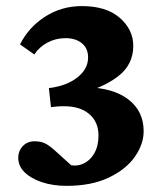

<svg xmlns="http://www.w3.org/2000/svg" viewBox="-20 -602 535 631"><path d="M235.4 -293 261.7 -315.4Q352.5 -313.5 402.3 -274.9Q452.1 -236.3 452.1 -170.9Q452.1 -127.9 422.9 -86.4Q393.6 -44.9 336.9 -18.1Q280.3 8.8 199.2 8.8Q153.3 8.8 117.2 -3.4Q81.1 -15.6 60.5 -36.1Q40 -56.6 40 -83Q40 -106.4 55.2 -122.1Q70.3 -137.7 93.8 -137.7Q113.3 -137.7 127 -131.3Q140.6 -125 159.2 -108.4L229.5 -44.9L196.3 -63.5Q226.6 -52.7 251 -63Q275.4 -73.2 289.6 -97.7Q303.7 -122.1 303.7 -156.2Q303.7 -201.2 273.4 -227.1Q243.2 -252.9 190.4 -252.9Q177.7 -252.9 167.5 -252Q157.2 -251 147.5 -250L140.6 -312.5Q198.2 -319.3 233.9 -347.2Q269.5 -375 269.5 -413.1Q269.5 -443.4 249 -460Q228.5 -476.6 195.3 -476.6Q163.1 -476.6 135.7 -461.9Q108.4 -447.3 92.8 -422.9L45.9 -456.1Q74.2 -512.7 128.4 -547.4Q182.6 -582 249 -582Q329.1 -582 373.5 -543.5Q418 -504.9 418 -451.2Q418 -388.7 366.7 -350.1Q315.4 -311.5 235.4 -293Z"/></svg>

Font: Crimson Pro ExtraBold
Style: Regular
Weight: 800
Designer: Jacques Le Bailly
Foundry: Baron von Fonthausen
Version: Version 1.003